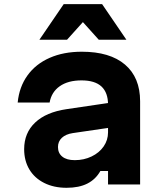

<svg xmlns="http://www.w3.org/2000/svg" viewBox="-20 -878 790 914"><path d="M505 -270.5 326.5 -244.4Q293.1 -239.3 274.5 -222Q256 -204.6 256 -178.1Q256 -148.7 276.8 -132.2Q297.5 -115.6 335.9 -115.6Q379.7 -115.6 416.1 -133.2Q452.6 -150.7 473.5 -181Q494.3 -211.3 494.3 -247.8V-380Q494.3 -437.1 463.1 -466.2Q431.8 -495.3 368 -495.3Q303.9 -495.3 264.4 -467.5Q225 -439.8 216.2 -390H64.2Q71.5 -464.3 110.8 -518.9Q150.1 -573.5 216.4 -602.6Q282.7 -631.8 369.4 -631.8Q503.2 -631.8 575.1 -570.5Q647 -509.2 647 -395.9V0H494.3V-63.9H457.8Q435.3 -24 395.6 -4Q355.9 16 296.9 16Q236.5 16 190.6 -7Q144.6 -30 119.8 -71.4Q95 -112.9 95 -167.9Q95 -245.2 147.3 -294.6Q199.5 -344.1 297.1 -358.4L505 -389.1ZM283.3 -858.4H466L581.8 -688.7H450.3L327.8 -824.8H421.4L299 -688.7H167.5Z"/></svg>

Font: Martian Mono Custom sWd Rg
Style: Regular
Weight: 400
Width: 6
Monospace: yes
Designer: Alex Havermale
Foundry: Evil Martians
Version: Version 1.000